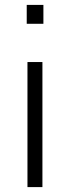

<svg xmlns="http://www.w3.org/2000/svg" viewBox="-20 -763 286 783"><path d="M89 -666V-743H157V-666ZM92 0V-510H153V0Z"/></svg>

Font: Saira Thin Light
Style: Regular
Weight: 300
Version: Version 1.101